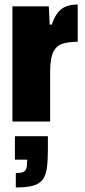

<svg xmlns="http://www.w3.org/2000/svg" viewBox="-20 -538 376 850"><path d="M35 0V-510H196L200 -429H209Q221 -463 236 -482Q251 -501 272.5 -509.5Q294 -518 324 -518V-353Q286 -353 258.5 -345Q231 -337 216.5 -309Q202 -281 202 -220V0ZM50 292V228Q71 228 81.5 224Q92 220 96 209.5Q100 199 100 182V169H46V65H192V124Q192 173 187.5 205.5Q183 238 169 257Q155 276 126.5 284Q98 292 50 292Z"/></svg>

Font: Saira Condensed Black
Style: Regular
Weight: 900
Width: 3
Designer: Hector Gatti with collaboration of the Omnibus-Type team
Foundry: Omnibus-Type
Version: Version 1.101